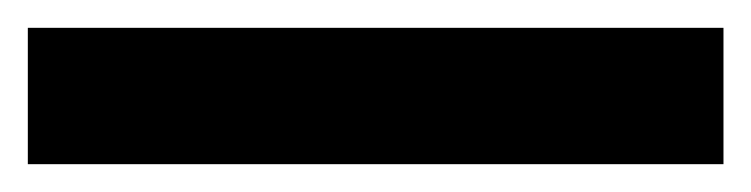

<svg xmlns="http://www.w3.org/2000/svg" viewBox="-20 31 540 138"><path d="M0 149V51H500V149Z"/></svg>

Font: Golos Text SemiBold
Style: Regular
Weight: 600
Designer: A.Korolkova, Vitaly Kuzmin
Foundry: ParaType Ltd
Version: Version 2.004